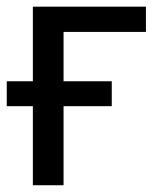

<svg xmlns="http://www.w3.org/2000/svg" viewBox="-22 -548 461 568"><path d="M308.6 -233.9H166V0H75.2V-233.9H-2V-307.6H75.2V-528.3H409.7V-453.6H166V-307.6H308.6Z"/></svg>

Font: Mardoto
Style: Regular
Weight: 400
Designer: Christian Robertson, Vahan Hovhannisyan
Foundry: Google
Version: Version 1.000